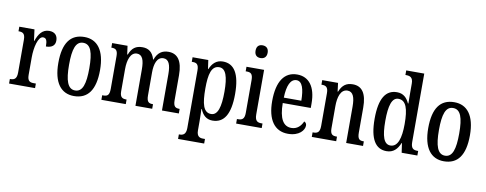

<svg xmlns="http://www.w3.org/2000/svg" viewBox="-76 -1154 4511 1782"><g transform="rotate(10 2179.0 -263.0)"><path d="M21 0H266V-43H246C212 -43 186 -51 186 -110V-276C186 -368 211 -477 258 -477C289 -477 298 -453 298 -398C356 -398 384 -424 384 -468C384 -515 358 -546 304 -546C239 -546 206 -496 183 -430H180L166 -536H23V-493H26C61 -493 86 -484 86 -425V-115C86 -52 59 -43 24 -43H21Z M633 10C763 10 831 -81 831 -269C831 -456 757 -547 636 -547C505 -547 438 -456 438 -269C438 -81 512 10 633 10ZM635 -43C565 -43 539 -121 539 -269C539 -417 564 -492 634 -492C705 -492 730 -417 730 -269C730 -121 706 -43 635 -43Z M891 0H1121V-43H1119C1084 -43 1058 -51 1058 -110V-319C1058 -404 1082 -480 1142 -480C1194 -480 1212 -430 1212 -343V0H1370V-43H1367C1332 -43 1310 -52 1310 -115V-332C1310 -411 1331 -480 1392 -480C1443 -480 1462 -430 1462 -343V0H1621V-43H1619C1583 -43 1561 -52 1561 -115V-350C1561 -487 1512 -547 1428 -547C1370 -547 1327 -521 1302 -451H1299C1279 -522 1237 -547 1183 -547C1121 -547 1084 -521 1059 -456H1054L1043 -536H898V-493H900C935 -493 959 -484 959 -425V-115C959 -52 937 -43 901 -43H891Z M1655 234H1901V191H1882C1854 191 1823 183 1823 124V37C1823 -8 1821 -47 1820 -77H1824C1846 -23 1881 11 1939 11C2046 11 2104 -75 2104 -268C2104 -461 2046 -546 1941 -546C1879 -546 1842 -508 1819 -453H1816L1804 -536H1656V-493H1665C1698 -493 1722 -484 1722 -424V120C1722 182 1691 191 1662 191H1655ZM1916 -47C1843 -47 1823 -128 1823 -271C1823 -406 1843 -488 1917 -488C1979 -488 2003 -413 2003 -272C2003 -128 1979 -47 1916 -47Z M2277 -638C2309 -638 2335 -655 2335 -698C2335 -741 2309 -758 2277 -758C2245 -758 2221 -741 2221 -698C2221 -655 2245 -638 2277 -638ZM2161 0H2402V-43H2392C2354 -43 2330 -55 2330 -117V-536H2164V-493H2175C2211 -493 2232 -481 2232 -423V-113C2232 -54 2208 -43 2171 -43H2161Z M2650 10C2757 10 2803 -51 2803 -94C2803 -113 2793 -124 2780 -129C2761 -85 2727 -49 2672 -49C2596 -49 2555 -116 2554 -263H2818V-305C2818 -463 2751 -547 2641 -547C2522 -547 2454 -452 2454 -264C2454 -90 2522 10 2650 10ZM2720 -314H2555C2558 -429 2588 -494 2644 -494C2699 -494 2719 -422 2720 -314Z M2874 0H3104V-43H3099C3064 -43 3040 -51 3040 -110V-319C3040 -402 3061 -481 3127 -481C3180 -481 3198 -428 3198 -343V0H3357V-43H3353C3318 -43 3297 -52 3297 -115V-350C3297 -487 3250 -547 3165 -547C3105 -547 3067 -521 3041 -456H3037L3027 -536H2878V-493H2882C2917 -493 2942 -484 2942 -425V-115C2942 -52 2916 -43 2880 -43H2874Z M3579 10C3643 10 3680 -28 3705 -89H3708L3721 0H3869V-43H3862C3824 -43 3800 -55 3800 -115V-760H3630V-717H3636C3672 -717 3702 -708 3702 -649V-567C3702 -530 3702 -492 3703 -461H3699C3676 -511 3643 -546 3582 -546C3476 -546 3419 -460 3419 -267C3419 -75 3476 10 3579 10ZM3606 -48C3544 -48 3520 -120 3520 -266C3520 -409 3544 -488 3605 -488C3678 -488 3702 -409 3702 -267C3702 -133 3675 -48 3606 -48Z M4119 10C4249 10 4317 -81 4317 -269C4317 -456 4243 -547 4122 -547C3991 -547 3924 -456 3924 -269C3924 -81 3998 10 4119 10ZM4121 -43C4051 -43 4025 -121 4025 -269C4025 -417 4050 -492 4120 -492C4191 -492 4216 -417 4216 -269C4216 -121 4192 -43 4121 -43Z"/></g></svg>

Font: Noto Serif Khmer ExtraCondensed Medium
Style: Regular
Weight: 500
Width: 2
Designer: Danh Hong and the Monotype Design Team
Foundry: Monotype Imaging Inc.
Version: Version 2.004